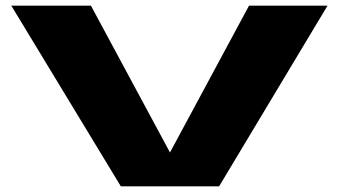

<svg xmlns="http://www.w3.org/2000/svg" viewBox="-20 -660 1200 680"><path d="M408 0 20 -640H302L582 -120L862 -640H1140L756 0Z"/></svg>

Font: Syne ExtraBold
Style: Regular
Weight: 800
Designer: Lucas Descroix
Foundry: Bonjour Monde
Version: Version 2.200; ttfautohint (v1.8.4)